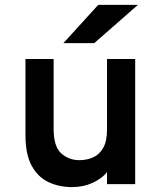

<svg xmlns="http://www.w3.org/2000/svg" viewBox="-20 -752 656 784"><path d="M274 12Q222 12 178.8 -8Q135.5 -28 109.8 -74.5Q84 -121 84 -200V-511H199V-225Q199 -154 229.8 -126Q260.5 -98 304 -98Q334 -98 359.8 -109.2Q385.5 -120.5 401.2 -147.8Q417 -175 417 -223V-511H532V0H417V-49Q396 -23 358.2 -5.5Q320.5 12 274 12ZM239 -576 381 -732H543L365 -576Z"/></svg>

Font: Overpass Mono Light
Style: Regular
Weight: 300
Monospace: yes
Designer: Delve Withrington, Dave Bailey
Foundry: Delve Fonts LLC
Version: Version 4.000